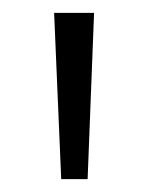

<svg xmlns="http://www.w3.org/2000/svg" viewBox="-20 -734 229 298"><path d="M126 -714 116 -456H75L64 -714Z"/></svg>

Font: Noto Sans Lao UI Cond Light
Style: Regular
Weight: 300
Width: 3
Designer: Monotype Design Team
Foundry: Monotype Imaging Inc.
Version: Version 2.000; ttfautohint (v1.8.4.7-5d5b)